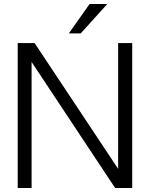

<svg xmlns="http://www.w3.org/2000/svg" viewBox="-20 -934 745 954"><path d="M137 -626V0H68V-720H152L567 -95V-720H637V0H552ZM425 -914H513L381 -768H322Z"/></svg>

Font: Aspekta 300
Style: Regular
Weight: 300
Designer: Ivo Dolenc
Version: Version 2.000